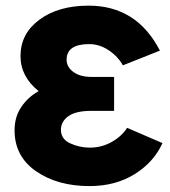

<svg xmlns="http://www.w3.org/2000/svg" viewBox="-20 -625 587 663"><path d="M30.3 -174.8Q30.3 -221.7 53.7 -255.9Q77.1 -290 112.3 -309.6L113.3 -310.5Q50.8 -360.4 50.8 -431.6Q50.8 -508.8 116.2 -557.1Q181.6 -605.5 286.1 -605.5Q452.1 -605.5 532.2 -450.2L404.3 -399.4Q386.7 -430.7 355 -451.7Q323.2 -472.7 288.1 -472.7Q210 -472.7 210 -418.9Q210 -393.6 233.4 -376.5Q256.8 -359.4 295.9 -359.4H374V-242.2H295.9Q241.2 -242.2 215.8 -223.6Q190.4 -205.1 190.4 -176.8Q190.4 -144.5 222.7 -129.9Q254.9 -115.2 290 -115.2Q331.1 -115.2 365.7 -134.8Q400.4 -154.3 418.9 -183.6L541 -130.9Q511.7 -65.4 445.3 -23.9Q378.9 17.6 289.1 17.6Q178.7 17.6 104.5 -33.7Q30.3 -85 30.3 -174.8Z"/></svg>

Font: Gothic A1 Black
Style: Regular
Weight: 900
Version: Version 2.50